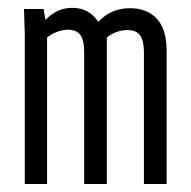

<svg xmlns="http://www.w3.org/2000/svg" viewBox="-20 -460 478 480"><path d="M396.5 -334V0H339.8V-330.1Q339.8 -357.4 330.6 -371.1Q321.3 -384.8 298.8 -384.8Q270.5 -384.8 247.1 -366.2V0H190.4V-331.1Q190.4 -358.4 181.2 -372.1Q171.9 -385.7 149.4 -385.7Q136.7 -385.7 122.6 -380.4Q108.4 -375 97.7 -366.2V0H42V-374L40 -437.5H88.9L93.8 -410.2Q122.1 -440.4 160.2 -440.4Q203.1 -440.4 225.6 -405.3Q257.8 -439.5 304.7 -439.5Q347.7 -439.5 372.1 -413.1Q396.5 -386.7 396.5 -334Z"/></svg>

Font: Sudo Light
Style: Regular
Weight: 300
Monospace: yes
Designer: Jens Kutilek
Foundry: Jens Kutilek
Version: Version 0.040